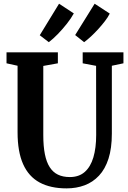

<svg xmlns="http://www.w3.org/2000/svg" viewBox="-20 -1032 708 1060"><path d="M347.5 8Q259 8 198.8 -24.5Q138.5 -57 107.8 -125.5Q77 -194 77 -302V-669L16 -682.5V-743H299.5V-682.5L219 -668V-286Q219 -224.5 227.8 -180.8Q236.5 -137 254.5 -109Q272.5 -81 300 -67.8Q327.5 -54.5 365.5 -54.5Q416 -54.5 448 -82.8Q480 -111 495.5 -163.2Q511 -215.5 511 -287L510.5 -668.5L436.5 -682.5V-743H661.5V-682.5L597.5 -669V-294.5Q597.5 -213.5 579 -156Q560.5 -98.5 526.5 -62.2Q492.5 -26 447 -9Q401.5 8 347.5 8ZM444 -799.5 395 -838.5 502.5 -1011.5 586 -957Q576 -937 559.2 -915.2Q542.5 -893.5 522.8 -871.8Q503 -850 482.8 -831.2Q462.5 -812.5 445 -799.5ZM249 -799.5 199.5 -837.5 306 -1011.5 387.5 -958Q373.5 -932 349.8 -901.8Q326 -871.5 299.5 -844.2Q273 -817 250 -799.5Z"/></svg>

Font: Merriweather 24pt SemiCondensed
Style: Bold
Weight: 700
Width: 4
Designer: Eben Sorkin
Foundry: Eben Sorkin
Version: Version 2.100